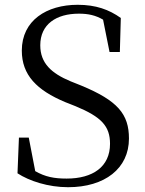

<svg xmlns="http://www.w3.org/2000/svg" viewBox="-20 -765 607 801"><path d="M264 16C417 16 518 -62 518 -187C518 -289 471 -345 319 -408L274 -426C195 -459 148 -501 148 -576C148 -664 215 -708 309 -708C349 -708 379 -701 410 -683L437 -548H480L484 -690C435 -725 380 -745 304 -745C175 -745 71 -680 71 -554C71 -452 133 -389 252 -339L295 -322C404 -277 439 -238 439 -165C439 -69 367 -20 258 -20C206 -20 169 -27 127 -51L100 -191H59L53 -42C102 -10 181 16 264 16Z"/></svg>

Font: Harano Aji Mincho TW
Style: Regular
Weight: 400
Foundry: Masamichi Hosoda
Version: HaranoAjiMinchoTW-Regular version 20230610;ttx 4.39.4